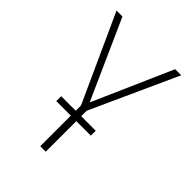

<svg xmlns="http://www.w3.org/2000/svg" viewBox="-207 -814 915 915"><g transform="rotate(45 250.0 -357.0)"><path d="M232 0H269V-206H367V-239H269V-276L468 -714H427L251 -314L72 -714H32L232 -275V-239H134V-206H232Z"/></g></svg>

Font: Noto Sans Mono ExtraCondensed ExtraLight
Style: Regular
Weight: 200
Width: 2
Designer: Monotype Design Team
Foundry: Monotype Imaging Inc.
Version: Version 2.014